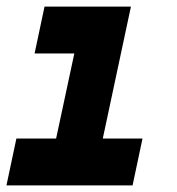

<svg xmlns="http://www.w3.org/2000/svg" viewBox="-20 -560 536 580"><path d="M-0.5 0 29.5 -141.5H149.5L204.5 -398.5H84.5L114.5 -540H375.5L290.5 -141.5H410.5L380.5 0ZM77.5 -71H333H202.5L287.5 -469.5H162.5H287.5L202.5 -71H77.5Z"/></svg>

Font: Tourney Black
Style: Italic
Weight: 900
Italic angle: -12°
Version: Version 1.015